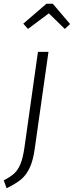

<svg xmlns="http://www.w3.org/2000/svg" viewBox="-80 -799 393 1022"><path d="M-60 161Q-25 143 -5 125Q15 107 28.5 75Q42 43 50 -13L122 -523H178L105 -8Q96 57 77.5 95.5Q59 134 31.5 156.5Q4 179 -45 203ZM69 -645 44 -673 167 -779H201L293 -671L265 -645L180 -728Z"/></svg>

Font: Fira Sans Extra Condensed Light
Style: Italic
Weight: 300
Width: 3
Italic angle: -8°
Designer: Carrois Corporate & Edenspiekermann AG
Foundry: Carrois Corporate GbR & Edenspiekermann AG
Version: Version 4.203